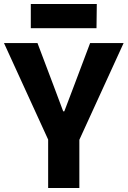

<svg xmlns="http://www.w3.org/2000/svg" viewBox="-20 -943 640 963"><path d="M229 -226.5 0 -727H168L248.5 -514L297 -384.5H302.5L351.5 -513.5L432 -727H600L371 -226.5ZM221.5 0V-322.5H378V0ZM134.5 -801.5V-923H465.5L464 -801.5Z"/></svg>

Font: Spline Sans Mono
Style: Regular
Weight: 400
Monospace: yes
Designer: Eben Sorkin, Mirko Velimirovic
Foundry: Sorkin Type
Version: Version 1.004